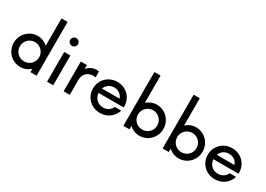

<svg xmlns="http://www.w3.org/2000/svg" viewBox="-2 -1490 3133 2258"><g transform="rotate(30 1564.0 -361.0)"><path d="M377.9 -730V-359.4C342.3 -392.6 294.9 -412.6 241.2 -412.6C126.5 -412.6 34.2 -318.8 34.2 -202.1C34.2 -85.4 126.5 7.8 241.2 7.8C294.9 7.8 342.3 -12.2 377.9 -45.4V0H460.9V-730ZM248.5 -71.3C175.8 -71.3 117.7 -128.9 117.7 -202.1C117.7 -274.9 175.8 -333.5 248.5 -333.5C320.8 -333.5 379.4 -274.9 379.4 -202.1C379.4 -128.9 320.8 -71.3 248.5 -71.3Z M645 -511.2C673.8 -511.2 698.2 -535.2 698.2 -563.5C698.2 -593.3 673.8 -616.2 645 -616.2C616.7 -616.2 592.3 -593.3 592.3 -563.5C592.3 -535.2 616.7 -511.2 645 -511.2ZM603 0H686.5V-404.3H603Z M828.1 0H911.6V-205.6C911.6 -283.2 967.8 -333.5 1039.1 -333.5C1050.8 -333.5 1062 -331.5 1071.8 -330.1V-409.7C1062 -411.1 1051.8 -412.6 1040.5 -412.6C986.3 -412.6 941.9 -389.6 911.6 -350.6V-404.3H828.1Z M1535.2 -205.1C1533.2 -324.2 1442.9 -412.6 1322.8 -412.6C1202.6 -412.6 1109.9 -321.3 1109.9 -202.1C1109.9 -83 1202.1 7.8 1323.7 7.8C1424.8 7.8 1503.4 -54.7 1527.8 -142.1H1442.4C1423.3 -96.2 1378.4 -66.4 1323.2 -66.4C1252 -66.4 1198.7 -118.2 1193.4 -189H1534.7ZM1323.2 -337.4C1379.9 -337.4 1423.8 -304.2 1442.4 -253.9H1202.1C1221.2 -303.7 1266.1 -337.4 1323.2 -337.4Z M1859.4 -412.6C1806.2 -412.6 1758.8 -392.6 1723.1 -359.4V-730H1639.6V0H1723.1V-45.4C1758.8 -12.2 1806.2 7.8 1859.4 7.8C1974.6 7.8 2066.4 -85.4 2066.4 -202.1C2066.4 -318.8 1974.6 -412.6 1859.4 -412.6ZM1852.5 -71.3C1779.8 -71.3 1721.2 -128.9 1721.2 -202.1C1721.2 -274.9 1779.8 -333.5 1852.5 -333.5C1924.8 -333.5 1983.4 -274.9 1983.4 -202.1C1983.4 -128.9 1924.8 -71.3 1852.5 -71.3Z M2392.1 -412.6C2338.9 -412.6 2291.5 -392.6 2255.9 -359.4V-730H2172.4V0H2255.9V-45.4C2291.5 -12.2 2338.9 7.8 2392.1 7.8C2507.3 7.8 2599.1 -85.4 2599.1 -202.1C2599.1 -318.8 2507.3 -412.6 2392.1 -412.6ZM2385.3 -71.3C2312.5 -71.3 2253.9 -128.9 2253.9 -202.1C2253.9 -274.9 2312.5 -333.5 2385.3 -333.5C2457.5 -333.5 2516.1 -274.9 2516.1 -202.1C2516.1 -128.9 2457.5 -71.3 2385.3 -71.3Z M3094.2 -205.1C3092.3 -324.2 3002 -412.6 2881.8 -412.6C2761.7 -412.6 2668.9 -321.3 2668.9 -202.1C2668.9 -83 2761.2 7.8 2882.8 7.8C2983.9 7.8 3062.5 -54.7 3086.9 -142.1H3001.5C2982.4 -96.2 2937.5 -66.4 2882.3 -66.4C2811 -66.4 2757.8 -118.2 2752.4 -189H3093.8ZM2882.3 -337.4C2939 -337.4 2982.9 -304.2 3001.5 -253.9H2761.2C2780.3 -303.7 2825.2 -337.4 2882.3 -337.4Z"/></g></svg>

Font: Now Medium
Style: Regular
Weight: 500
Designer: Alfredo Marco Pradil
Foundry: Alfredo Marco Pradil
Version: Version 1.200;hotconv 1.0.109;makeotfexe 2.5.65596